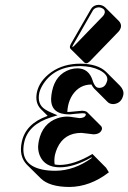

<svg xmlns="http://www.w3.org/2000/svg" viewBox="-20 -700 526 787"><path d="M384.3 -680.2Q400.9 -679.7 411.6 -669.4L468.3 -612.8Q478 -601.6 475.6 -588.4Q472.7 -577.6 465.8 -570.3L347.7 -448.2Q339.8 -440.9 334 -440.4Q328.6 -440.9 325.7 -443.8L269 -500Q265.6 -504.4 266.6 -509.8Q267.6 -514.2 270.5 -520L353 -663.1Q363.3 -679.7 384.3 -680.2ZM255.9 -241.2Q260.3 -241.2 264.2 -241.2Q264.6 -241.2 275.4 -242.2Q312 -246.1 316.4 -246.1Q332 -245.6 337.9 -239.7L394.5 -183.1Q398.9 -177.2 397.9 -170.4Q391.6 -149.9 363.3 -149.4Q359.4 -149.4 339.8 -152.3Q318.8 -155.3 313.5 -155.3Q243.2 -155.3 214.8 -93.3Q208.5 -79.1 205.1 -64.5Q201.2 -43.5 204.1 -25.9Q214.8 -23.9 225.1 -23.9Q284.7 -24.4 358.9 -68.8L415 -12.2L426.3 6.3Q349.1 65.9 263.7 66.4Q182.6 65.9 147 31.2L90.3 -24.9Q56.6 -59.6 69.3 -118.2Q85 -192.4 172.9 -224.1Q174.3 -224.6 175.3 -225.1L146.5 -253.9Q122.6 -279.3 131.3 -321.8Q141.6 -369.1 190.4 -404.3Q240.2 -439 309.1 -439Q380.9 -438.5 415 -405.3L471.7 -348.6Q489.3 -330.1 485.4 -310.5Q478 -277.3 446.8 -273.4Q444.3 -273.4 442.9 -273.4Q429.2 -273.9 421.4 -281.7L364.7 -338.4Q359.4 -344.7 355 -353.5H354.5Q305.7 -353.5 276.9 -310.5Q264.6 -291.5 259.3 -267.6Q256.3 -252.4 255.9 -241.2ZM139.2 -123Q154.3 -193.8 215.3 -215.3Q235.4 -222.2 257.3 -222.2Q263.7 -222.2 288.6 -218.3Q303.7 -216.3 306.6 -215.8Q328.1 -216.8 331.5 -229Q332.5 -233.4 328.6 -234.4Q326.7 -234.9 325.2 -235.4Q320.8 -235.8 316.4 -235.8Q314.5 -235.8 287.6 -233.4Q266.1 -231.4 264.2 -231Q189.9 -231 189.5 -293Q189.5 -294.4 189.5 -294.9Q189.9 -309.6 193.4 -326.2Q208 -396 268.1 -415.5Q283.2 -419.9 296.9 -419.9Q344.2 -419.9 359.9 -369.6Q360.4 -367.7 360.8 -366.2Q369.6 -343.3 379.9 -340.8Q383.3 -340.3 386.2 -339.8Q410.6 -339.8 418 -365.2Q418.5 -367.7 419.4 -369.1Q424.8 -393.6 387.7 -412.6Q371.6 -420.4 352.1 -424.8Q331.5 -428.7 309.1 -429.2Q206.1 -429.2 158.2 -356.9Q145.5 -337.4 141.1 -319.8Q131.3 -272.9 165 -251.5Q175.8 -244.6 190.4 -238.3L215.8 -227.5L189.5 -219.2Q94.7 -189.5 79.1 -115.7Q60.1 -25.4 151.9 -5.4Q153.3 -4.9 153.8 -4.9Q177.7 0 207 0Q284.7 -0.5 356.4 -52.7L355 -55.2Q283.2 -14.2 225.1 -14.2Q162.6 -14.2 142.6 -63.5Q136.2 -80.1 136.2 -98.1Q136.7 -110.8 139.2 -123ZM384.3 -669.9Q368.7 -668.9 361.3 -658.2L279.3 -515.1Q277.3 -511.2 276.4 -507.8Q276.4 -507.3 275.9 -507.3H276.4L277.3 -506.8Q280.8 -508.8 284.2 -512.2L402.3 -634.3Q407.2 -639.6 409.2 -647Q412.1 -661.6 395 -668Q389.2 -669.9 384.3 -669.9Z"/></svg>

Font: Linux Biolinum Shadow O
Style: Italic
Weight: 400
Italic angle: -12°
Designer: Philipp H. Poll
Foundry: Philipp H. Poll
Version: Version 0.6.2